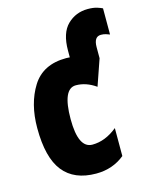

<svg xmlns="http://www.w3.org/2000/svg" viewBox="-116 -838 716 922"><g transform="rotate(-15 241.5 -377.0)"><path d="M389 -39V-178Q329 -129 265 -129Q195 -129 195 -274Q195 -425 261 -425Q312 -425 360 -391L405 -521V-576Q405 -628 440 -628Q454 -628 464.5 -624.5Q475 -621 483 -618V-748Q476 -752 457.5 -758Q439 -764 411 -764Q351 -764 309.5 -723.5Q268 -683 268 -596V-562Q265 -562 260.5 -562.5Q256 -563 250 -563Q134 -563 81.5 -479Q29 -395 29 -274Q29 -127 83.5 -58.5Q138 10 247 10Q329 10 389 -39Z"/></g></svg>

Font: Noto Sans Display Condensed Black
Style: Regular
Weight: 900
Width: 3
Designer: Monotype Design team
Foundry: Monotype Imaging Inc.
Version: 1.000